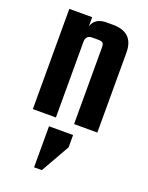

<svg xmlns="http://www.w3.org/2000/svg" viewBox="-140 -563 680 884"><g transform="rotate(20 199.5 -120.5)"><path d="M226 -491H256Q359 -491 359 -392V0H245V-376Q245 -392 239 -397.5Q233 -403 217 -403H187Q156 -403 156 -370V0H43V-491H155V-446Q169 -491 226 -491ZM140 250V49H258V109L178 250Z"/></g></svg>

Font: Teko Medium
Style: Regular
Weight: 500
Designer: Manushi Parikh, Jonny Pinhorn
Foundry: Indian Type Foundry
Version: Version 1.106;PS 1.0;hotconv 1.0.78;makeotf.lib2.5.61930; tt